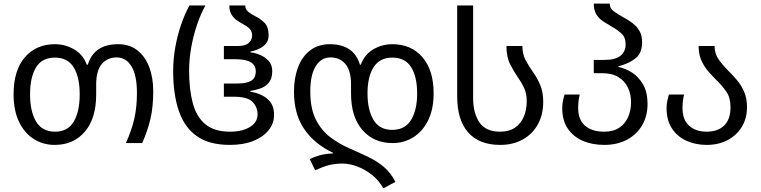

<svg xmlns="http://www.w3.org/2000/svg" viewBox="-20 -790 4199 1060"><path d="M282 10Q218 10 166.5 -22.5Q115 -55 85 -117.5Q55 -180 55 -269Q55 -402 117.5 -474Q180 -546 283 -546Q339 -546 388.5 -518Q438 -490 459 -433H465Q499 -546 632 -546Q695 -546 738 -512.5Q781 -479 803.5 -420.5Q826 -362 826 -286Q826 -201 811 -135.5Q796 -70 765 0H675Q707 -71 721.5 -134.5Q736 -198 736 -277Q736 -374 706 -423.5Q676 -473 624 -473Q573 -473 542 -436.5Q511 -400 511 -323V-269Q511 -136 448.5 -63Q386 10 282 10ZM284 -63Q354 -63 387 -118.5Q420 -174 420 -269Q420 -364 387 -418Q354 -472 283 -472Q212 -472 179 -418Q146 -364 146 -269Q146 -174 179.5 -118.5Q213 -63 284 -63Z M1249 10Q1135 10 1066.5 -38.5Q998 -87 967 -178.5Q936 -270 936 -398Q936 -462 947.5 -527.5Q959 -593 979.5 -653Q1000 -713 1026 -760H1114Q1088 -713 1067.5 -652.5Q1047 -592 1035.5 -527Q1024 -462 1024 -400Q1024 -296 1044.5 -220Q1065 -144 1114.5 -103.5Q1164 -63 1250 -63Q1318 -63 1360 -89Q1402 -115 1402 -158Q1402 -199 1374 -227.5Q1346 -256 1271 -256H1216V-329H1292Q1341 -329 1366.5 -344Q1392 -359 1392 -397Q1392 -463 1281 -463H1216V-536H1292Q1325 -536 1342 -545.5Q1359 -555 1365.5 -568Q1372 -581 1372 -592Q1372 -618 1358 -631.5Q1344 -645 1325 -655Q1307 -665 1289 -677Q1271 -689 1258.5 -709Q1246 -729 1246 -760H1334Q1334 -738 1351 -724.5Q1368 -711 1390 -700Q1417 -687 1440 -664.5Q1463 -642 1463 -595Q1463 -558 1435 -536Q1407 -514 1362 -505V-501Q1385 -499 1413 -488Q1441 -477 1462 -455Q1483 -433 1483 -397Q1483 -356 1464 -333.5Q1445 -311 1417 -301.5Q1389 -292 1362 -288V-284Q1421 -274 1457 -243.5Q1493 -213 1493 -156Q1493 -108 1462.5 -70.5Q1432 -33 1377.5 -11.5Q1323 10 1249 10Z M2096 250Q2074 208 2035.5 177Q1997 146 1953.5 129.5Q1910 113 1871 113Q1829 113 1795 122Q1761 131 1720 150L1690 88Q1713 77 1743 68Q1773 59 1819 57V54Q1716 5 1659.5 -77.5Q1603 -160 1603 -284Q1603 -359 1625.5 -418.5Q1648 -478 1692.5 -512Q1737 -546 1802 -546Q1866 -546 1908 -518Q1950 -490 1967 -433H1972Q1993 -490 2041.5 -518Q2090 -546 2146 -546Q2250 -546 2312 -474.5Q2374 -403 2374 -274Q2374 -188 2344 -126.5Q2314 -65 2262.5 -32.5Q2211 0 2147 0Q2044 0 1981 -72Q1918 -144 1918 -274V-323Q1918 -400 1887 -436.5Q1856 -473 1805 -473Q1753 -473 1723 -424.5Q1693 -376 1693 -286Q1693 -191 1723.5 -130.5Q1754 -70 1803.5 -32.5Q1853 5 1911 30Q1969 55 2017 78.5Q2065 102 2101.5 133.5Q2138 165 2163 214ZM2145 -73Q2216 -73 2249.5 -128Q2283 -183 2283 -274Q2283 -366 2250 -419Q2217 -472 2146 -472Q2076 -472 2042.5 -419Q2009 -366 2009 -274Q2009 -183 2042 -128Q2075 -73 2145 -73Z M2741 10Q2626 10 2565 -58.5Q2504 -127 2504 -259V-760H2592V-250Q2592 -165 2627 -114Q2662 -63 2741 -63Q2791 -63 2823.5 -85.5Q2856 -108 2872 -146Q2888 -184 2888 -231Q2888 -272 2874.5 -302Q2861 -332 2841 -360Q2817 -395 2796.5 -435Q2776 -475 2776 -536H2864Q2864 -491 2882 -457.5Q2900 -424 2924 -390Q2947 -358 2963 -319.5Q2979 -281 2979 -228Q2979 -156 2949 -102.5Q2919 -49 2865.5 -19.5Q2812 10 2741 10Z M3316 10Q3249 10 3196.5 -13Q3144 -36 3114 -81Q3084 -126 3084 -193Q3084 -215 3088.5 -235.5Q3093 -256 3097 -268H3181Q3177 -255 3174.5 -235.5Q3172 -216 3172 -193Q3172 -129 3210 -96Q3248 -63 3316 -63Q3366 -63 3399 -85Q3432 -107 3448 -144.5Q3464 -182 3464 -226Q3464 -268 3447.5 -304.5Q3431 -341 3395.5 -363.5Q3360 -386 3303 -386H3258V-459H3314Q3378 -459 3406 -482.5Q3434 -506 3434 -545Q3434 -584 3411 -605Q3388 -626 3359 -642Q3335 -656 3311.5 -671Q3288 -686 3273 -709.5Q3258 -733 3258 -770H3346Q3346 -744 3369.5 -727Q3393 -710 3424 -693Q3449 -680 3472 -662.5Q3495 -645 3510 -620Q3525 -595 3525 -557Q3525 -496 3487.5 -467Q3450 -438 3394 -424V-420Q3432 -413 3469 -389.5Q3506 -366 3530.5 -323.5Q3555 -281 3555 -216Q3555 -150 3525.5 -99Q3496 -48 3442 -19Q3388 10 3316 10Z M3882 10Q3820 10 3769.5 -13Q3719 -36 3689.5 -81Q3660 -126 3660 -193Q3660 -215 3664.5 -235.5Q3669 -256 3673 -268H3757Q3753 -255 3750.5 -235.5Q3748 -216 3748 -193Q3748 -129 3784.5 -96Q3821 -63 3882 -63Q3943 -63 3978 -97Q4013 -131 4013 -198Q4013 -250 3991 -282.5Q3969 -315 3940 -343Q3916 -367 3892.5 -393.5Q3869 -420 3853 -454.5Q3837 -489 3837 -536H3925Q3925 -493 3948.5 -460.5Q3972 -428 4003 -397Q4028 -373 4051 -345Q4074 -317 4089 -281.5Q4104 -246 4104 -198Q4104 -136 4075 -89Q4046 -42 3996 -16Q3946 10 3882 10Z"/></svg>

Font: Go Noto Current
Style: Regular
Weight: 400
Designer: Monotype Design Team
Foundry: Monotype Imaging Inc.
Version: Version 2.007; ttfautohint (v1.8) -l 8 -r 50 -G 200 -x 14 -D